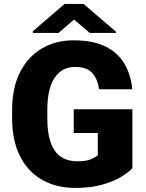

<svg xmlns="http://www.w3.org/2000/svg" viewBox="-20 -921 722 951"><path d="M635.7 -379.9V-87.9Q617.7 -67.9 580.3 -45.2Q543 -22.5 486.3 -6.3Q429.7 9.8 353 9.8Q258.8 9.8 188.2 -30.5Q117.7 -70.8 78.9 -147.9Q40 -225.1 40 -335.4V-375Q40 -485.8 79.1 -563Q118.2 -640.1 186.8 -680.7Q255.4 -721.2 343.8 -721.2Q441.9 -721.2 503.4 -690.2Q564.9 -659.2 596.7 -604.7Q628.4 -550.3 635.3 -479H470.7Q462.9 -531.7 436 -560.5Q409.2 -589.4 349.6 -589.4Q287.6 -589.4 251 -536.4Q214.4 -483.4 214.4 -376V-335.4Q214.4 -229 250.7 -175.5Q287.1 -122.1 365.2 -122.1Q406.2 -122.1 429.9 -132.1Q453.6 -142.1 464.4 -151.9V-262.2H345.2V-379.9ZM394 -901.4 554.2 -764.2V-757.8H424.8L346.7 -824.2L269.5 -757.8H142.6V-766.1L299.8 -901.4Z"/></svg>

Font: Vazirmatn RD UI Black
Style: Regular
Weight: 900
Designer: Saber Rastikerdar
Foundry: Saber Rastikerdar
Version: Version 33.003